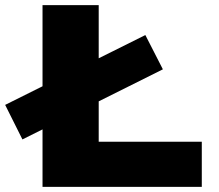

<svg xmlns="http://www.w3.org/2000/svg" viewBox="-61 -725 848 745"><path d="M104 0V-705H322V-175H722V0ZM26 -184 -41 -318 503 -589 571 -456Z"/></svg>

Font: Nunito Sans 7pt Expanded Black
Style: Regular
Weight: 900
Width: 7
Designer: Vernon Adams
Foundry: Vernon Adams
Version: Version 3.101;gftools[0.9.27]